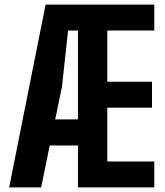

<svg xmlns="http://www.w3.org/2000/svg" viewBox="-20 -820 722 840"><path d="M20 0 179.5 -800H655V-686.5H449.5V-462.5H645V-349H449.5V-113.5H655V0H321V-183.5H197.5L160 0ZM221.5 -297.5H321V-686.5H278L251 -440Z"/></svg>

Font: Big Shoulders
Style: Bold
Weight: 700
Designer: Patric King
Foundry: XO Type Co
Version: Version 2.002